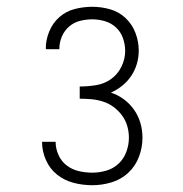

<svg xmlns="http://www.w3.org/2000/svg" viewBox="-20 -863 540 566"><path d="M252 -317Q224 -317 197 -324Q170 -331 148.5 -348Q127 -365 115.5 -391Q104 -417 104 -444Q104 -444 104 -444.5Q104 -445 104 -445H144Q144 -445 144 -445Q144 -445 144 -444Q144 -425 152.5 -406Q161 -387 177 -375Q193 -363 212.5 -358.5Q232 -354 252 -354Q273 -354 293.5 -360Q314 -366 329.5 -380.5Q345 -395 352.5 -415.5Q360 -436 360 -457Q360 -475 355 -492Q350 -509 339.5 -523Q329 -537 315 -547.5Q301 -558 284 -563.5Q267 -569 249.5 -570.5Q232 -572 215 -572V-608Q239 -608 263.5 -612Q288 -616 307.5 -630Q327 -644 338 -666.5Q349 -689 349 -713Q349 -732 342.5 -750.5Q336 -769 322 -782Q308 -795 289.5 -800.5Q271 -806 252 -806Q234 -806 216 -801.5Q198 -797 184 -785Q170 -773 162.5 -755.5Q155 -738 155 -720Q155 -719 155 -718.5Q155 -718 155 -718H116Q116 -718 115.5 -719Q115 -720 115 -721Q115 -746 125.5 -771Q136 -796 155.5 -813Q175 -830 200.5 -836.5Q226 -843 252 -843Q279 -843 305 -835.5Q331 -828 350.5 -809.5Q370 -791 379.5 -765.5Q389 -740 389 -714Q389 -694 383.5 -675Q378 -656 367 -639.5Q356 -623 340.5 -610.5Q325 -598 307 -590Q328 -583 345.5 -570Q363 -557 375.5 -539Q388 -521 394 -500Q400 -479 400 -457Q400 -428 389.5 -400.5Q379 -373 358 -353.5Q337 -334 309 -325.5Q281 -317 252 -317Z"/></svg>

Font: Zed Sans Extralight
Style: Regular
Weight: 200
Designer: Belleve Invis
Foundry: Belleve Invis
Version: Version 1.0.0; ttfautohint (v1.8.4)